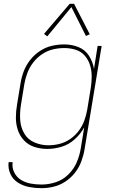

<svg xmlns="http://www.w3.org/2000/svg" viewBox="-20 -770 616 1003"><path d="M197 213Q229 213 261.5 205Q294 197 323 177.5Q352 158 373 130.5Q394 103 405.5 71.5Q417 40 422 8L511 -530H490L471 -410Q465 -447 445 -478.5Q425 -510 390 -524Q355 -538 316 -538Q283 -538 250.5 -530.5Q218 -523 188.5 -503.5Q159 -484 137.5 -456.5Q116 -429 104 -397.5Q92 -366 87 -333L69 -223Q63 -189 63 -155Q63 -121 73.5 -90Q84 -59 106.5 -35.5Q129 -12 161 -2Q193 8 227 8Q264 8 302 -3.5Q340 -15 370.5 -42.5Q401 -70 420 -105L402 5Q396 42 381 77.5Q366 113 337 141.5Q308 170 271 182Q234 194 197 194Q168 194 140.5 189Q113 184 90 170Q67 156 54.5 131Q42 106 46 77H25Q21 110 34.5 139Q48 168 74.5 184.5Q101 201 132.5 207Q164 213 197 213ZM233 -11Q195 -11 160 -26Q125 -41 106.5 -73Q88 -105 85.5 -143Q83 -181 89 -220L107 -330Q112 -360 123 -389Q134 -418 153.5 -443.5Q173 -469 200 -487Q227 -505 256.5 -512Q286 -519 316 -519Q347 -519 375.5 -510Q404 -501 423 -479Q442 -457 450.5 -429Q459 -401 459 -370.5Q459 -340 454 -309L436 -199Q431 -170 421 -141.5Q411 -113 392 -87.5Q373 -62 347 -44Q321 -26 291.5 -18.5Q262 -11 233 -11ZM227 -580 353 -733 429 -582 449 -591 367 -750H344L210 -593Z"/></svg>

Font: Iosevka Sparkle Thin Oblique
Style: Regular
Weight: 100
Italic angle: -9°
Designer: Belleve Invis
Foundry: Belleve Invis
Version: Version 4.5.0; ttfautohint (v1.8.3)